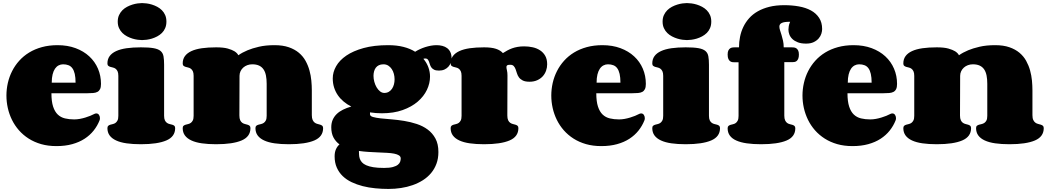

<svg xmlns="http://www.w3.org/2000/svg" viewBox="-20 -942 6849 1254"><path d="M392.1 -522Q376.5 -522 362.8 -514.9Q349.1 -507.8 339.1 -493.2Q329.1 -478.5 323.5 -455.8Q317.9 -433.1 317.9 -401.9H473.6Q473.6 -436 468.3 -459.2Q462.9 -482.4 452.6 -496.3Q442.4 -510.3 427 -516.1Q411.6 -522 392.1 -522ZM356 -647Q421.4 -647 473.9 -627.4Q526.4 -607.9 563.2 -573.7Q600.1 -539.6 619.9 -493.4Q639.6 -447.3 639.6 -394Q639.6 -372.1 633.5 -359.9Q627.4 -347.7 616.2 -341.8Q605 -335.9 588.4 -334.5Q571.8 -333 550.8 -333H315.9Q315.9 -279.3 326.9 -245.8Q337.9 -212.4 357.4 -193.8Q377 -175.3 404.3 -168.7Q431.6 -162.1 464.8 -162.1Q482.4 -162.1 501.2 -165.5Q520 -168.9 537.4 -174.3Q554.7 -179.7 569.3 -185.5Q584 -191.4 593.8 -196.8Q601.6 -201.2 608.9 -201.2Q620.1 -201.2 626.5 -191.7Q632.8 -182.1 632.8 -170.4Q632.8 -166.5 632.3 -163.1Q631.8 -159.7 630.4 -156.2Q616.2 -120.1 591.8 -89.4Q567.4 -58.6 532.5 -35.9Q497.6 -13.2 451.7 -0.5Q405.8 12.2 348.6 12.2Q293.9 12.2 248.8 -0.7Q203.6 -13.7 167.2 -36.9Q130.9 -60.1 103.5 -91.3Q76.2 -122.6 58.1 -159.4Q40 -196.3 31 -236.6Q22 -276.9 22 -317.9Q22 -359.4 31.2 -400.1Q40.5 -440.9 59.1 -477.5Q77.6 -514.2 105.5 -545.2Q133.3 -576.2 170.4 -598.9Q207.5 -621.6 253.9 -634.3Q300.3 -647 356 -647Z M749 -800.8Q749 -825.2 757.6 -843.5Q766.1 -861.8 779.5 -875.2Q793 -888.7 810.3 -897.7Q827.6 -906.7 845.2 -912.1Q862.8 -917.5 879.2 -919.7Q895.5 -921.9 907.7 -921.9Q920.9 -921.9 937.7 -919.7Q954.6 -917.5 972.2 -912.1Q989.7 -906.7 1006.8 -897.7Q1023.9 -888.7 1037.4 -875.2Q1050.8 -861.8 1058.8 -843.5Q1066.9 -825.2 1066.9 -800.8Q1066.9 -776.9 1058.8 -758.3Q1050.8 -739.7 1037.4 -726.6Q1023.9 -713.4 1006.8 -704.3Q989.7 -695.3 972.2 -689.9Q954.6 -684.6 937.7 -682.4Q920.9 -680.2 907.7 -680.2Q895.5 -680.2 879.2 -682.4Q862.8 -684.6 845.2 -689.9Q827.6 -695.3 810.3 -704.3Q793 -713.4 779.5 -726.6Q766.1 -739.7 757.6 -758.1Q749 -776.4 749 -800.8ZM1051.8 -186Q1051.8 -166.5 1057.1 -155.8Q1062.5 -145 1070.6 -139.4Q1078.6 -133.8 1087.9 -131.8Q1097.2 -129.9 1105.2 -127.4Q1113.3 -125 1118.7 -120.4Q1124 -115.7 1124 -105Q1124 -49.3 1066.4 -24.7Q1008.8 0 899.9 0Q847.2 0 806.6 -5.9Q766.1 -11.7 738.3 -24.7Q710.4 -37.6 696 -57.4Q681.6 -77.1 681.6 -105Q681.6 -115.7 687 -120.4Q692.4 -125 700.2 -127.4Q708 -129.9 717.3 -131.8Q726.6 -133.8 734.4 -139.4Q742.2 -145 747.6 -155.5Q752.9 -166 752.9 -186V-446.8Q752.9 -466.3 747.6 -477.1Q742.2 -487.8 734.4 -493.4Q726.6 -499 717.3 -501Q708 -502.9 700.2 -505.4Q692.4 -507.8 687 -512.5Q681.6 -517.1 681.6 -527.8Q681.6 -555.7 696 -575.4Q710.4 -595.2 738.3 -608.2Q766.1 -621.1 806.6 -627Q847.2 -632.8 899.9 -632.8Q952.6 -632.8 982.9 -627.4Q1013.2 -622.1 1028.6 -609.1Q1043.9 -596.2 1047.9 -574.2Q1051.8 -552.2 1051.8 -519Z M1543.5 -188Q1543.5 -168 1548.8 -156.7Q1554.2 -145.5 1562.3 -139.9Q1570.3 -134.3 1579.6 -132.1Q1588.9 -129.9 1596.9 -127.4Q1605 -125 1610.4 -120.4Q1615.7 -115.7 1615.7 -105Q1615.7 -49.3 1558.1 -24.7Q1500.5 0 1391.6 0Q1338.9 0 1298.3 -5.9Q1257.8 -11.7 1230 -24.7Q1202.1 -37.6 1187.7 -57.4Q1173.3 -77.1 1173.3 -105Q1173.3 -115.7 1178.7 -120.4Q1184.1 -125 1191.9 -127.4Q1199.7 -129.9 1209 -131.8Q1218.3 -133.8 1226.1 -139.4Q1233.9 -145 1239.3 -155.5Q1244.6 -166 1244.6 -186V-446.8Q1244.6 -466.3 1239.3 -477.1Q1233.9 -487.8 1226.1 -493.4Q1218.3 -499 1209 -501Q1199.7 -502.9 1191.9 -505.4Q1184.1 -507.8 1178.7 -512.5Q1173.3 -517.1 1173.3 -527.8Q1173.3 -555.7 1187.7 -575.4Q1202.1 -595.2 1230 -608.2Q1257.8 -621.1 1298.3 -627Q1338.9 -632.8 1391.6 -632.8Q1439.5 -632.8 1467.8 -624.8Q1496.1 -616.7 1511.7 -606.9Q1529.8 -595.2 1536.6 -581.1Q1562 -599.1 1597.2 -613.8Q1627.4 -626.5 1671.1 -636.7Q1714.8 -647 1773.4 -647Q1827.1 -647 1866 -633.5Q1904.8 -620.1 1931.9 -597.4Q1959 -574.7 1975.6 -544.7Q1992.2 -514.6 2001.2 -481.9Q2010.3 -449.2 2013.4 -415.8Q2016.6 -382.3 2016.6 -352.1V-190.4Q2016.6 -169.9 2022 -158.4Q2027.3 -147 2035.6 -140.9Q2043.9 -134.8 2053.5 -132.6Q2063 -130.4 2071.3 -127.7Q2079.6 -125 2085 -120.4Q2090.3 -115.7 2090.3 -105Q2090.3 -49.3 2033 -24.7Q1975.6 0 1866.7 0Q1814 0 1773.4 -5.9Q1732.9 -11.7 1705.1 -24.7Q1677.2 -37.6 1662.8 -57.4Q1648.4 -77.1 1648.4 -105Q1648.4 -115.7 1653.8 -120.4Q1659.2 -125 1667.5 -127.4Q1675.8 -129.9 1685.1 -131.8Q1694.3 -133.8 1702.6 -139.4Q1710.9 -145 1716.3 -155.5Q1721.7 -166 1721.7 -186V-394.5Q1721.7 -424.8 1717 -448.5Q1712.4 -472.2 1701.4 -488.5Q1690.4 -504.9 1672.4 -513.4Q1654.3 -522 1627.4 -522Q1610.4 -522 1595.2 -516.4Q1580.1 -510.7 1568.8 -500.7Q1557.6 -490.7 1551 -476.8Q1544.4 -462.9 1544.4 -446.8Z M2515.1 -647Q2571.3 -647 2615.2 -635.7Q2659.2 -624.5 2691.4 -604Q2705.1 -612.8 2721.9 -620.6Q2738.8 -628.4 2757.1 -634.3Q2775.4 -640.1 2794.4 -643.6Q2813.5 -647 2831.5 -647Q2851.6 -647 2869.4 -642.3Q2887.2 -637.7 2900.4 -627.7Q2913.6 -617.7 2921.4 -601.6Q2929.2 -585.4 2929.2 -562Q2929.2 -546.9 2924.1 -532.5Q2918.9 -518.1 2908.7 -506.6Q2898.4 -495.1 2883.1 -488Q2867.7 -481 2847.2 -481Q2826.7 -481 2815.2 -486.8Q2803.7 -492.7 2797.4 -501.5Q2791 -510.3 2788.1 -520.5Q2785.2 -530.8 2781.7 -539.6Q2778.3 -548.3 2773.2 -554.2Q2768.1 -560.1 2757.3 -560.1Q2754.9 -560.1 2752 -559.6Q2749 -559.1 2745.1 -558.1Q2767.1 -532.2 2777.8 -502.4Q2788.6 -472.7 2788.6 -441.9Q2788.6 -397.9 2768.3 -355.2Q2748 -312.5 2708.3 -278.3Q2668.5 -244.1 2609.6 -223.1Q2550.8 -202.1 2474.1 -202.1Q2435.1 -202.1 2396.5 -208V-195.8Q2396.5 -183.6 2415.8 -178Q2435.1 -172.4 2466.3 -168.9Q2497.6 -165.5 2537.8 -162.4Q2578.1 -159.2 2619.9 -152.3Q2661.6 -145.5 2701.9 -132.3Q2742.2 -119.1 2773.4 -95.9Q2804.7 -72.8 2824 -37.1Q2843.3 -1.5 2843.3 50.8Q2843.3 93.3 2830.6 127.4Q2817.9 161.6 2795.4 188.5Q2772.9 215.3 2742.2 234.9Q2711.4 254.4 2675.3 267.1Q2639.2 279.8 2598.9 285.9Q2558.6 292 2517.6 292Q2474.1 292 2431.2 287.8Q2388.2 283.7 2349.1 273.7Q2310.1 263.7 2276.6 247.8Q2243.2 231.9 2218.5 208.3Q2193.8 184.6 2179.7 152.6Q2165.5 120.6 2165.5 79.1Q2165.5 51.8 2174.3 32.5Q2183.1 13.2 2197.3 1Q2172.4 -17.1 2158 -44.2Q2143.6 -71.3 2143.6 -110.8Q2143.6 -137.7 2152.8 -159.2Q2162.1 -180.7 2179.2 -197.3Q2196.3 -213.9 2220.5 -225.8Q2244.6 -237.8 2274.4 -246.1Q2247.1 -259.8 2224.9 -278.3Q2202.6 -296.9 2186.8 -319.8Q2170.9 -342.8 2162.1 -370.4Q2153.3 -397.9 2153.3 -430.2Q2153.3 -470.7 2175.3 -509.5Q2197.3 -548.3 2241.9 -578.9Q2286.6 -609.4 2354.7 -628.2Q2422.9 -647 2515.1 -647ZM2597.2 92.8Q2597.2 80.1 2585.7 72.8Q2574.2 65.4 2554.4 61.5Q2534.7 57.6 2508.1 56.2Q2481.4 54.7 2450.9 53.5Q2420.4 52.2 2387.9 50.3Q2355.5 48.3 2324.2 43.9Q2324.7 56.6 2325.2 69.6Q2325.7 82.5 2330.1 95Q2334.5 107.4 2344 118.2Q2353.5 128.9 2371.8 137.2Q2390.1 145.5 2418.2 150.1Q2446.3 154.8 2488.3 154.8Q2524.4 154.8 2545.9 148.9Q2567.4 143.1 2578.9 133.8Q2590.3 124.5 2593.8 113.5Q2597.2 102.5 2597.2 92.8ZM2484.4 -522Q2466.8 -522 2454.3 -515.9Q2441.9 -509.8 2434.3 -499.5Q2426.8 -489.3 2423.1 -475.6Q2419.4 -461.9 2419.4 -446.8Q2419.4 -427.2 2424.8 -407.5Q2430.2 -387.7 2439.7 -371.6Q2449.2 -355.5 2462.2 -345.2Q2475.1 -335 2490.2 -335Q2506.8 -335 2519.5 -342.5Q2532.2 -350.1 2540.5 -362.5Q2548.8 -375 2553 -390.9Q2557.1 -406.7 2557.1 -423.8Q2557.1 -441.9 2552.5 -459.5Q2547.9 -477.1 2538.6 -491Q2529.3 -504.9 2515.9 -513.4Q2502.4 -522 2484.4 -522Z M3293.5 -188Q3293.5 -168 3298.8 -156.7Q3304.2 -145.5 3312.3 -139.9Q3320.3 -134.3 3329.6 -132.1Q3338.9 -129.9 3346.9 -127.4Q3355 -125 3360.4 -120.4Q3365.7 -115.7 3365.7 -105Q3365.7 -49.3 3308.1 -24.7Q3250.5 0 3141.6 0Q3088.9 0 3048.3 -5.9Q3007.8 -11.7 2980 -24.7Q2952.1 -37.6 2937.7 -57.4Q2923.3 -77.1 2923.3 -105Q2923.3 -115.7 2928.7 -120.4Q2934.1 -125 2941.9 -127.4Q2949.7 -129.9 2959 -131.8Q2968.3 -133.8 2976.1 -139.4Q2983.9 -145 2989.3 -155.5Q2994.6 -166 2994.6 -186V-446.8Q2994.6 -466.3 2989.3 -477.1Q2983.9 -487.8 2976.1 -493.4Q2968.3 -499 2959 -501Q2949.7 -502.9 2941.9 -505.4Q2934.1 -507.8 2928.7 -512.5Q2923.3 -517.1 2923.3 -527.8Q2923.3 -555.7 2937.7 -575.4Q2952.1 -595.2 2980 -608.2Q3007.8 -621.1 3048.3 -627Q3088.9 -632.8 3141.6 -632.8Q3189.9 -632.8 3219 -623.3Q3248 -613.8 3264.6 -595.2Q3278.3 -604 3293 -612.1Q3307.6 -620.1 3324.2 -626.2Q3340.8 -632.3 3360.4 -635.7Q3379.9 -639.2 3403.3 -639.2Q3432.6 -639.2 3459.7 -633.1Q3486.8 -627 3507.8 -613Q3528.8 -599.1 3541.3 -576.9Q3553.7 -554.7 3553.7 -522Q3553.7 -500.5 3546.4 -480Q3539.1 -459.5 3524.7 -443.6Q3510.3 -427.7 3488.5 -418Q3466.8 -408.2 3438.5 -408.2Q3410.2 -408.2 3394 -416.5Q3377.9 -424.8 3369.1 -437Q3360.4 -449.2 3356.2 -463.6Q3352.1 -478 3347.4 -490.2Q3342.8 -502.4 3335.2 -510.7Q3327.6 -519 3312.5 -519Q3297.4 -519 3292.5 -515.4Q3287.6 -511.7 3287.6 -504.9Q3287.6 -496.1 3291 -482.4Q3294.4 -468.8 3294.4 -449.2Z M3950.7 -522Q3935.1 -522 3921.4 -514.9Q3907.7 -507.8 3897.7 -493.2Q3887.7 -478.5 3882.1 -455.8Q3876.5 -433.1 3876.5 -401.9H4032.2Q4032.2 -436 4026.9 -459.2Q4021.5 -482.4 4011.2 -496.3Q4001 -510.3 3985.6 -516.1Q3970.2 -522 3950.7 -522ZM3914.6 -647Q3980 -647 4032.5 -627.4Q4085 -607.9 4121.8 -573.7Q4158.7 -539.6 4178.5 -493.4Q4198.2 -447.3 4198.2 -394Q4198.2 -372.1 4192.1 -359.9Q4186 -347.7 4174.8 -341.8Q4163.6 -335.9 4147 -334.5Q4130.4 -333 4109.4 -333H3874.5Q3874.5 -279.3 3885.5 -245.8Q3896.5 -212.4 3916 -193.8Q3935.5 -175.3 3962.9 -168.7Q3990.2 -162.1 4023.4 -162.1Q4041 -162.1 4059.8 -165.5Q4078.6 -168.9 4095.9 -174.3Q4113.3 -179.7 4127.9 -185.5Q4142.6 -191.4 4152.3 -196.8Q4160.2 -201.2 4167.5 -201.2Q4178.7 -201.2 4185.1 -191.7Q4191.4 -182.1 4191.4 -170.4Q4191.4 -166.5 4190.9 -163.1Q4190.4 -159.7 4189 -156.2Q4174.8 -120.1 4150.4 -89.4Q4126 -58.6 4091.1 -35.9Q4056.2 -13.2 4010.3 -0.5Q3964.4 12.2 3907.2 12.2Q3852.5 12.2 3807.4 -0.7Q3762.2 -13.7 3725.8 -36.9Q3689.5 -60.1 3662.1 -91.3Q3634.8 -122.6 3616.7 -159.4Q3598.6 -196.3 3589.6 -236.6Q3580.6 -276.9 3580.6 -317.9Q3580.6 -359.4 3589.8 -400.1Q3599.1 -440.9 3617.7 -477.5Q3636.2 -514.2 3664.1 -545.2Q3691.9 -576.2 3729 -598.9Q3766.1 -621.6 3812.5 -634.3Q3858.9 -647 3914.6 -647Z M4307.6 -800.8Q4307.6 -825.2 4316.2 -843.5Q4324.7 -861.8 4338.1 -875.2Q4351.6 -888.7 4368.9 -897.7Q4386.2 -906.7 4403.8 -912.1Q4421.4 -917.5 4437.7 -919.7Q4454.1 -921.9 4466.3 -921.9Q4479.5 -921.9 4496.3 -919.7Q4513.2 -917.5 4530.8 -912.1Q4548.3 -906.7 4565.4 -897.7Q4582.5 -888.7 4595.9 -875.2Q4609.4 -861.8 4617.4 -843.5Q4625.5 -825.2 4625.5 -800.8Q4625.5 -776.9 4617.4 -758.3Q4609.4 -739.7 4595.9 -726.6Q4582.5 -713.4 4565.4 -704.3Q4548.3 -695.3 4530.8 -689.9Q4513.2 -684.6 4496.3 -682.4Q4479.5 -680.2 4466.3 -680.2Q4454.1 -680.2 4437.7 -682.4Q4421.4 -684.6 4403.8 -689.9Q4386.2 -695.3 4368.9 -704.3Q4351.6 -713.4 4338.1 -726.6Q4324.7 -739.7 4316.2 -758.1Q4307.6 -776.4 4307.6 -800.8ZM4610.4 -186Q4610.4 -166.5 4615.7 -155.8Q4621.1 -145 4629.2 -139.4Q4637.2 -133.8 4646.5 -131.8Q4655.8 -129.9 4663.8 -127.4Q4671.9 -125 4677.2 -120.4Q4682.6 -115.7 4682.6 -105Q4682.6 -49.3 4625 -24.7Q4567.4 0 4458.5 0Q4405.8 0 4365.2 -5.9Q4324.7 -11.7 4296.9 -24.7Q4269 -37.6 4254.6 -57.4Q4240.2 -77.1 4240.2 -105Q4240.2 -115.7 4245.6 -120.4Q4251 -125 4258.8 -127.4Q4266.6 -129.9 4275.9 -131.8Q4285.2 -133.8 4293 -139.4Q4300.8 -145 4306.2 -155.5Q4311.5 -166 4311.5 -186V-446.8Q4311.5 -466.3 4306.2 -477.1Q4300.8 -487.8 4293 -493.4Q4285.2 -499 4275.9 -501Q4266.6 -502.9 4258.8 -505.4Q4251 -507.8 4245.6 -512.5Q4240.2 -517.1 4240.2 -527.8Q4240.2 -555.7 4254.6 -575.4Q4269 -595.2 4296.9 -608.2Q4324.7 -621.1 4365.2 -627Q4405.8 -632.8 4458.5 -632.8Q4511.2 -632.8 4541.5 -627.4Q4571.8 -622.1 4587.2 -609.1Q4602.5 -596.2 4606.4 -574.2Q4610.4 -552.2 4610.4 -519Z M4806.6 -632.8Q4806.6 -668 4813.5 -701.9Q4820.3 -735.8 4835 -766.4Q4849.6 -796.9 4872.8 -823Q4896 -849.1 4929 -867.9Q4961.9 -886.7 5004.9 -897.5Q5047.9 -908.2 5102.5 -908.2Q5152.8 -908.2 5197.8 -900.1Q5242.7 -892.1 5276.4 -873.8Q5310.1 -855.5 5329.8 -825.4Q5349.6 -795.4 5349.6 -752Q5349.6 -738.3 5344.5 -721.9Q5339.4 -705.6 5327.1 -691.2Q5314.9 -676.8 5294.7 -667Q5274.4 -657.2 5244.6 -657.2Q5212.9 -657.2 5191.2 -665.5Q5169.4 -673.8 5155.5 -687Q5141.6 -700.2 5135.5 -716.6Q5129.4 -732.9 5129.4 -749Q5129.4 -758.3 5131.6 -771.5Q5133.8 -784.7 5140.6 -799.8Q5120.1 -799.8 5106.7 -797.9Q5093.3 -795.9 5085.2 -791.7Q5077.1 -787.6 5073.7 -781.7Q5070.3 -775.9 5070.3 -768.1Q5070.3 -757.8 5074.7 -743.9Q5079.1 -730 5084.5 -712.9Q5089.8 -695.8 5094.2 -675.8Q5098.6 -655.8 5098.6 -632.8H5150.4Q5156.2 -632.8 5164.6 -632.1Q5172.9 -631.3 5180.2 -627Q5187.5 -622.6 5192.6 -613Q5197.8 -603.5 5197.8 -585.9Q5197.8 -569.3 5193.8 -559.3Q5189.9 -549.3 5183.8 -544.2Q5177.7 -539.1 5170.7 -537.6Q5163.6 -536.1 5157.2 -536.1H5102.5V-187Q5102.5 -167 5107.9 -155.8Q5113.3 -144.5 5121.1 -138.9Q5128.9 -133.3 5138.4 -131.1Q5147.9 -128.9 5155.8 -126.5Q5163.6 -124 5168.9 -119.4Q5174.3 -114.7 5174.3 -104Q5174.3 -48.3 5116.9 -24.2Q5059.6 0 4950.7 0Q4897.9 0 4857.4 -5.9Q4816.9 -11.7 4789.1 -24.2Q4761.2 -36.6 4746.8 -56.4Q4732.4 -76.2 4732.4 -104Q4732.4 -114.7 4737.8 -119.4Q4743.2 -124 4751 -126.5Q4758.8 -128.9 4768.1 -130.9Q4777.3 -132.8 4785.2 -138.4Q4793 -144 4798.3 -154.5Q4803.7 -165 4803.7 -185.1V-535.2H4779.8Q4773.4 -535.2 4765.1 -535.9Q4756.8 -536.6 4749.5 -541.5Q4742.2 -546.4 4737.3 -556.6Q4732.4 -566.9 4732.4 -585.9Q4732.4 -603.5 4737.5 -613Q4742.7 -622.6 4750 -627Q4757.3 -631.3 4765.6 -632.1Q4773.9 -632.8 4779.8 -632.8Z M5591.3 -522Q5575.7 -522 5562 -514.9Q5548.3 -507.8 5538.3 -493.2Q5528.3 -478.5 5522.7 -455.8Q5517.1 -433.1 5517.1 -401.9H5672.9Q5672.9 -436 5667.5 -459.2Q5662.1 -482.4 5651.9 -496.3Q5641.6 -510.3 5626.2 -516.1Q5610.8 -522 5591.3 -522ZM5555.2 -647Q5620.6 -647 5673.1 -627.4Q5725.6 -607.9 5762.5 -573.7Q5799.3 -539.6 5819.1 -493.4Q5838.9 -447.3 5838.9 -394Q5838.9 -372.1 5832.8 -359.9Q5826.7 -347.7 5815.4 -341.8Q5804.2 -335.9 5787.6 -334.5Q5771 -333 5750 -333H5515.1Q5515.1 -279.3 5526.1 -245.8Q5537.1 -212.4 5556.6 -193.8Q5576.2 -175.3 5603.5 -168.7Q5630.9 -162.1 5664.1 -162.1Q5681.6 -162.1 5700.4 -165.5Q5719.2 -168.9 5736.6 -174.3Q5753.9 -179.7 5768.6 -185.5Q5783.2 -191.4 5793 -196.8Q5800.8 -201.2 5808.1 -201.2Q5819.3 -201.2 5825.7 -191.7Q5832 -182.1 5832 -170.4Q5832 -166.5 5831.5 -163.1Q5831.1 -159.7 5829.6 -156.2Q5815.4 -120.1 5791 -89.4Q5766.6 -58.6 5731.7 -35.9Q5696.8 -13.2 5650.9 -0.5Q5605 12.2 5547.9 12.2Q5493.2 12.2 5448 -0.7Q5402.8 -13.7 5366.5 -36.9Q5330.1 -60.1 5302.7 -91.3Q5275.4 -122.6 5257.3 -159.4Q5239.3 -196.3 5230.2 -236.6Q5221.2 -276.9 5221.2 -317.9Q5221.2 -359.4 5230.5 -400.1Q5239.7 -440.9 5258.3 -477.5Q5276.9 -514.2 5304.7 -545.2Q5332.5 -576.2 5369.6 -598.9Q5406.7 -621.6 5453.1 -634.3Q5499.5 -647 5555.2 -647Z M6250 -188Q6250 -168 6255.4 -156.7Q6260.7 -145.5 6268.8 -139.9Q6276.9 -134.3 6286.1 -132.1Q6295.4 -129.9 6303.5 -127.4Q6311.5 -125 6316.9 -120.4Q6322.3 -115.7 6322.3 -105Q6322.3 -49.3 6264.6 -24.7Q6207 0 6098.1 0Q6045.4 0 6004.9 -5.9Q5964.4 -11.7 5936.5 -24.7Q5908.7 -37.6 5894.3 -57.4Q5879.9 -77.1 5879.9 -105Q5879.9 -115.7 5885.3 -120.4Q5890.6 -125 5898.4 -127.4Q5906.2 -129.9 5915.5 -131.8Q5924.8 -133.8 5932.6 -139.4Q5940.4 -145 5945.8 -155.5Q5951.2 -166 5951.2 -186V-446.8Q5951.2 -466.3 5945.8 -477.1Q5940.4 -487.8 5932.6 -493.4Q5924.8 -499 5915.5 -501Q5906.2 -502.9 5898.4 -505.4Q5890.6 -507.8 5885.3 -512.5Q5879.9 -517.1 5879.9 -527.8Q5879.9 -555.7 5894.3 -575.4Q5908.7 -595.2 5936.5 -608.2Q5964.4 -621.1 6004.9 -627Q6045.4 -632.8 6098.1 -632.8Q6146 -632.8 6174.3 -624.8Q6202.6 -616.7 6218.3 -606.9Q6236.3 -595.2 6243.2 -581.1Q6268.6 -599.1 6303.7 -613.8Q6334 -626.5 6377.7 -636.7Q6421.4 -647 6480 -647Q6533.7 -647 6572.5 -633.5Q6611.3 -620.1 6638.4 -597.4Q6665.5 -574.7 6682.1 -544.7Q6698.7 -514.6 6707.8 -481.9Q6716.8 -449.2 6720 -415.8Q6723.1 -382.3 6723.1 -352.1V-190.4Q6723.1 -169.9 6728.5 -158.4Q6733.9 -147 6742.2 -140.9Q6750.5 -134.8 6760 -132.6Q6769.5 -130.4 6777.8 -127.7Q6786.1 -125 6791.5 -120.4Q6796.9 -115.7 6796.9 -105Q6796.9 -49.3 6739.5 -24.7Q6682.1 0 6573.2 0Q6520.5 0 6480 -5.9Q6439.5 -11.7 6411.6 -24.7Q6383.8 -37.6 6369.4 -57.4Q6355 -77.1 6355 -105Q6355 -115.7 6360.4 -120.4Q6365.7 -125 6374 -127.4Q6382.3 -129.9 6391.6 -131.8Q6400.9 -133.8 6409.2 -139.4Q6417.5 -145 6422.9 -155.5Q6428.2 -166 6428.2 -186V-394.5Q6428.2 -424.8 6423.6 -448.5Q6418.9 -472.2 6408 -488.5Q6397 -504.9 6378.9 -513.4Q6360.8 -522 6334 -522Q6316.9 -522 6301.8 -516.4Q6286.6 -510.7 6275.4 -500.7Q6264.2 -490.7 6257.6 -476.8Q6251 -462.9 6251 -446.8Z"/></svg>

Font: Corben
Style: Bold
Weight: 700
Designer: vernon adams
Foundry: vernon adams
Version: Version 1.101; ttfautohint (v1.6)